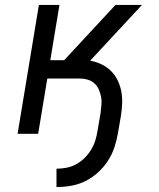

<svg xmlns="http://www.w3.org/2000/svg" viewBox="-20 -540 640 775"><path d="M208 215V141Q228 141 248.5 137Q269 133 287.5 123Q306 113 321.5 97.5Q337 82 348 64Q359 46 365 26Q371 6 374 -14L386 -84Q388 -101 389.5 -117.5Q391 -134 388 -149.5Q385 -165 378.5 -179.5Q372 -194 360.5 -204Q349 -214 334 -218.5Q319 -223 303 -223H171L134 0H51L137 -520H220L183 -297H239L446 -520H553L344 -295Q368 -291 389.5 -280.5Q411 -270 427.5 -254Q444 -238 454.5 -216.5Q465 -195 469.5 -171.5Q474 -148 473 -122.5Q472 -97 468 -72L456 -2Q451 27 441.5 55.5Q432 84 415 110Q398 136 374.5 157Q351 178 323.5 191.5Q296 205 266.5 210Q237 215 208 215Z"/></svg>

Font: Iosevka Extended Oblique
Style: Regular
Weight: 400
Width: 7
Italic angle: -9°
Monospace: yes
Designer: Belleve Invis
Foundry: Belleve Invis
Version: Version 32.0.1; ttfautohint (v1.8.4)